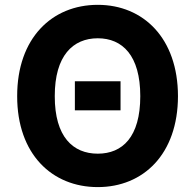

<svg xmlns="http://www.w3.org/2000/svg" viewBox="-20 -757 800 787"><path d="M380.7 9.9C567.5 9.9 709.2 -125 709.5 -362.9C709.2 -600.5 567.5 -737.2 380.7 -737.2C192.8 -737.2 50.1 -600.5 50.4 -362.9C50.1 -125.7 192.8 9.9 380.7 9.9ZM380.7 -600.1C481.9 -600.1 555 -529.5 555 -362.9C555 -195.3 481.9 -127.1 380.7 -127.1C279.8 -127.1 204.2 -195.3 204.5 -362.9C204.2 -528.8 279.1 -600.1 380.7 -600.1ZM474.1 -304.7V-424H286.9V-304.7Z"/></svg>

Font: Inter-Hewn
Style: Bold
Weight: 700
Designer: Rasmus Andersson
Foundry: rsms
Version: Version 3.012;git-f93a4a705